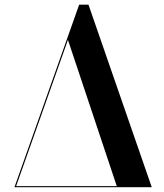

<svg xmlns="http://www.w3.org/2000/svg" viewBox="-20 -784 686 804"><path d="M350.5 -764.5H311.5L40.5 0H615.5ZM264.5 -617 469 -4.5H47.5Z"/></svg>

Font: Bodoni* 36pt Medium
Style: Regular
Weight: 500
Version: Version 2.3